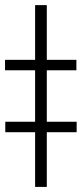

<svg xmlns="http://www.w3.org/2000/svg" viewBox="-52 -734 321 754"><path d="M131.8 -499H248V-458H131.8V-255.9H249V-214.8H131.8V0H85.9V-214.8H-31.2V-255.9H85.9V-458H-32.2V-499H85.9V-713.9H131.8Z"/></svg>

Font: Pretendard Std ExtraLight
Style: Regular
Weight: 200
Designer: Base glyphs from Inter by Rasmus Andersson; Hangeul glyphs from Noto Sans CJK(Source Han Sans) by Jang Soo-young and Kan
Foundry: Kil Hyung-jin
Version: Version 1.309